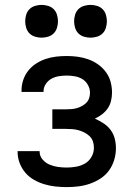

<svg xmlns="http://www.w3.org/2000/svg" viewBox="-20 -757 540 785"><path d="M253 8Q230 8 207 5.5Q184 3 162 -3.5Q140 -10 119.5 -21.5Q99 -33 84 -50.5Q69 -68 60.5 -90Q52 -112 52 -135V-139H142V-137Q142 -119 154 -105Q166 -91 182.5 -84Q199 -77 217 -74.5Q235 -72 253 -72Q272 -72 291.5 -75.5Q311 -79 327.5 -88.5Q344 -98 354 -115.5Q364 -133 364 -153Q364 -166 360 -178.5Q356 -191 346.5 -200Q337 -209 325.5 -215Q314 -221 301.5 -224.5Q289 -228 276 -229Q263 -230 250 -230H194V-310H250Q261 -310 272.5 -311Q284 -312 294.5 -315Q305 -318 315 -323.5Q325 -329 333 -337Q341 -345 344.5 -356Q348 -367 348 -378Q348 -394 339.5 -409.5Q331 -425 317 -433.5Q303 -442 286.5 -445Q270 -448 253 -448Q237 -448 221 -445.5Q205 -443 191 -435.5Q177 -428 167.5 -414Q158 -400 158 -384V-381H68V-387Q68 -409 75 -430Q82 -451 95.5 -468Q109 -485 127.5 -497Q146 -509 167 -516Q188 -523 209.5 -525.5Q231 -528 253 -528Q275 -528 297.5 -525Q320 -522 341 -514.5Q362 -507 380.5 -494Q399 -481 412.5 -463Q426 -445 432 -423Q438 -401 438 -379Q438 -362 434 -345Q430 -328 420.5 -314Q411 -300 397 -289.5Q383 -279 368 -272Q386 -264 403 -253Q420 -242 432 -226Q444 -210 449 -190.5Q454 -171 454 -151Q454 -127 447 -103.5Q440 -80 426 -60.5Q412 -41 391.5 -27.5Q371 -14 348 -6Q325 2 301 5Q277 8 253 8ZM350 -603Q337 -603 323.5 -607Q310 -611 300.5 -620.5Q291 -630 287 -643.5Q283 -657 283 -670Q283 -683 287 -696.5Q291 -710 300.5 -719.5Q310 -729 323.5 -733Q337 -737 350 -737Q363 -737 376.5 -733Q390 -729 399.5 -719.5Q409 -710 413 -696.5Q417 -683 417 -670Q417 -657 413 -643.5Q409 -630 399.5 -620.5Q390 -611 376.5 -607Q363 -603 350 -603ZM150 -603Q137 -603 123.5 -607Q110 -611 100.5 -620.5Q91 -630 87 -643.5Q83 -657 83 -670Q83 -683 87 -696.5Q91 -710 100.5 -719.5Q110 -729 123.5 -733Q137 -737 150 -737Q163 -737 176.5 -733Q190 -729 199.5 -719.5Q209 -710 213 -696.5Q217 -683 217 -670Q217 -657 213 -643.5Q209 -630 199.5 -620.5Q190 -611 176.5 -607Q163 -603 150 -603Z"/></svg>

Font: Iosevka Fixed Medium
Style: Regular
Weight: 500
Monospace: yes
Designer: Belleve Invis
Foundry: Belleve Invis
Version: Version 32.3.0